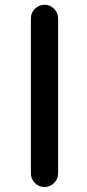

<svg xmlns="http://www.w3.org/2000/svg" viewBox="-20 -793 360 792"><path d="M107.4 -78.1V-716.8Q107.4 -740.2 124 -756.8Q140.6 -773.4 163.6 -773.4Q186.5 -773.4 203.1 -756.8Q219.7 -740.2 219.7 -716.8V-78.1Q219.7 -54.7 203.1 -38.1Q186.5 -21.5 163.6 -21.5Q140.6 -21.5 124 -38.1Q107.4 -54.7 107.4 -78.1Z"/></svg>

Font: Gen Jyuu GothicX Medium
Style: Regular
Weight: 500
Designer: Ryoko NISHIZUKA (kana &amp; ideographs); Paul D. Hunt (Latin, Greek &amp; Cyrillic); Wenlong ZHANG (bopomofo); Sandoll C
Version: Version 1.058.20140828